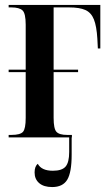

<svg xmlns="http://www.w3.org/2000/svg" viewBox="-20 -556 448 777"><path d="M15 0V-10H26Q62 -10 73 -22.5Q84 -35 84 -79V-264H15V-274H84V-456Q84 -502 71 -514Q58 -526 26 -526H15V-536H386V-360H376L374 -399Q371 -450 360 -477.5Q349 -505 325.5 -515.5Q302 -526 260 -526H197V-274H296V-264H197V-79Q197 -35 208.5 -22.5Q220 -10 252 -10H271V0H270V70Q270 142 252 171.5Q234 201 191 201Q157 201 138.5 185Q120 169 120 142Q120 117 133 107Q148 135 194 135Q231 135 245.5 118Q260 101 260 59V0Z"/></svg>

Font: Noto Serif Display ExtraCondensed SemiBold
Style: Regular
Weight: 600
Width: 2
Designer: Monotype Design Team
Foundry: Monotype Imaging Inc.
Version: Version 2.009